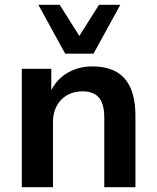

<svg xmlns="http://www.w3.org/2000/svg" viewBox="-20 -781 654 801"><path d="M71 0V-494H194V-394H189Q212 -447 259 -475.5Q306 -504 365 -504Q425 -504 465 -481.5Q505 -459 525 -413Q545 -367 545 -297V0H415V-291Q415 -328 405.5 -352Q396 -376 376 -388Q356 -400 324 -400Q288 -400 260 -384Q232 -368 216.5 -339Q201 -310 201 -273V0ZM252 -557 140 -761H229L311 -631L393 -761H482L370 -557Z"/></svg>

Font: Nunito Sans 10pt
Style: Bold
Weight: 700
Designer: Vernon Adams
Foundry: Vernon Adams
Version: Version 3.101;gftools[0.9.27]